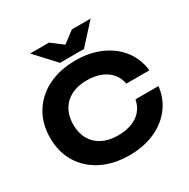

<svg xmlns="http://www.w3.org/2000/svg" viewBox="-212 -1164 1353 1374"><g transform="rotate(-30 464.5 -477.5)"><path d="M896 -310Q885 -213 829 -139.5Q773 -66 681 -25Q589 16 472 16Q342 16 244.5 -33Q147 -82 93 -170Q39 -258 39 -375Q39 -492 93 -580Q147 -668 244.5 -717Q342 -766 472 -766Q589 -766 681 -725Q773 -684 829 -611Q885 -538 896 -440H706Q696 -491 665.5 -527Q635 -563 585.5 -582.5Q536 -602 471 -602Q396 -602 342 -574.5Q288 -547 259 -496Q230 -445 230 -375Q230 -305 259 -254Q288 -203 342 -175.5Q396 -148 471 -148Q536 -148 585.5 -167Q635 -186 665.5 -222Q696 -258 706 -310ZM567 -806H369L217 -971H373L510 -867H425L562 -971H717Z"/></g></svg>

Font: Unbounded SemiBold
Style: Regular
Weight: 600
Designer: Luke Prowse, Jean-Baptiste Morizot, Fátima Lázaro, Florian Runge
Foundry: NaN
Version: Version 1.700